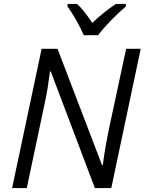

<svg xmlns="http://www.w3.org/2000/svg" viewBox="-20 -964 741 984"><path d="M193.4 -713.9H274.9L502.9 -117.7H506.8Q517.6 -204.1 541 -315.4L626.5 -713.9H701.2L550.3 0H466.3L240.2 -597.7H236.3Q224.1 -503.9 211.9 -447.8L117.2 0H42ZM326.2 -930.2V-943.8H374.5Q404.8 -918.5 453.1 -846.7Q481.4 -874 514.4 -900.4Q547.4 -926.8 574.2 -943.8H625V-930.2Q591.8 -903.3 550 -860.6Q508.3 -817.9 482.9 -783.7H408.7Q395 -817.9 371.1 -859.9Q347.2 -901.9 326.2 -930.2Z"/></svg>

Font: Viking Open Sans
Style: Italic
Weight: 400
Italic angle: -12°
Foundry: Ascender Corporation
Version: Version 2.000